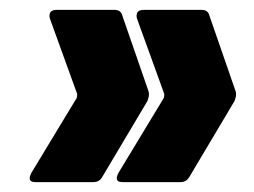

<svg xmlns="http://www.w3.org/2000/svg" viewBox="-20 -475 513 388"><path d="M40 -115Q40 -119 43 -125L135 -277Q136 -280 136 -285L81 -437Q80 -439 80 -443Q80 -455 94 -455H212Q224 -455 227 -444L280 -291Q281 -289 281 -284Q281 -279 278 -271L187 -118Q181 -107 169 -107H51Q40 -107 40 -115ZM216 -115Q216 -119 219 -125L311 -277Q312 -280 312 -285L257 -437Q256 -439 256 -443Q256 -455 270 -455H388Q400 -455 403 -444L456 -291Q457 -289 457 -284Q457 -279 454 -271L363 -118Q357 -107 345 -107H227Q216 -107 216 -115Z"/></svg>

Font: Barlow Black
Style: Italic
Weight: 900
Italic angle: -7°
Designer: Jeremy Tribby
Foundry: Tribby Type
Version: Version 1.408